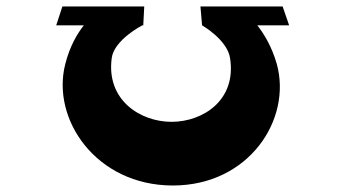

<svg xmlns="http://www.w3.org/2000/svg" viewBox="-20 -573 1072 591"><path d="M688 -395C709 -265 605 -198 508 -198C412 -198 306 -265 324 -395C332 -451 418 -495 418 -495H417H421L424 -553H172L153 -495H238C219 -471 195 -432 181 -376C137 -206 276 -2 512 -2C747 -2 879 -206 832 -376C816 -432 791 -471 772 -495H870L850 -553H597L602 -495C602 -495 679 -451 688 -395Z"/></svg>

Font: Hussar Milosc
Style: Bold
Weight: 700
Foundry: Cannot Into Space Fonts
Version: Version 1.02